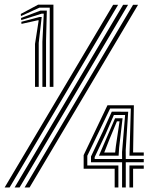

<svg xmlns="http://www.w3.org/2000/svg" viewBox="-77 -821 669 841"><path d="M140.9 -440.6V-787.5H96L14.8 -750.6L14.1 -759.9L90.1 -800.6H157V-440.6ZM76.4 -440.6V-628.7L92.5 -732L89 -732.3L17 -716.3L16.5 -725.5L95.6 -746.5H105.7L92.6 -633.2V-440.6ZM108.7 -440.6V-637.7L114.7 -761.1H105.3L16 -733L15.3 -742.2L100.3 -774.7H128.1L124.7 -642.2V-440.6ZM-12.9 0 462.3 -800H484L8.8 0ZM-56.6 0 418.6 -800H440.4L-34.8 0ZM30.8 0 505.9 -800H527.7L52.6 0ZM425.3 0V-81.8H289.4V-141.6L393.8 -360H509.4L506 -153.3H552.7V-139H490L496.1 -345.7H405.4L305.4 -138.7V-96.1H441.5V0ZM490 0V-96.1H552.7V-81.8H506V0ZM457.7 0 457.8 -110.3H321.6V-135.7L372.1 -242.2L412.7 -332L484.5 -331.5L473.6 -163.2L473.9 -124.6H552.7V-110.3H473.9V0ZM337.7 -124.6H457.8L457.6 -154.9L471 -317.2H421.8L385 -232.7L337.7 -132.8ZM356.3 -139 394.3 -227 427.1 -303.1H459.9L444.9 -175L442.5 -139ZM379.6 -153H427.4L430.5 -180.8L446.7 -289.6H435.2L401.2 -207.9Z"/></svg>

Font: Big Shoulders Inline Text Thin
Style: Regular
Weight: 100
Designer: Patric King
Foundry: XO Type Co
Version: Version 2.002